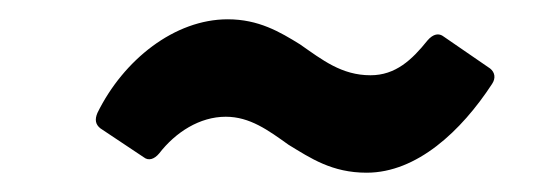

<svg xmlns="http://www.w3.org/2000/svg" viewBox="-20 -392 580 199"><path d="M360 -213C412 -213 458 -256 490 -305C494 -311 493 -317 488 -321L440 -354C435 -358 429 -357 423 -350C407 -330 390 -314 364 -314C334 -314 314 -330 291 -346C270 -359 248 -372 216 -372C161 -372 108 -330 81 -275C78 -268 79 -263 84 -259L129 -229C134 -225 140 -227 145 -233C162 -255 187 -271 214 -271C239 -271 258 -257 279 -242C302 -228 324 -213 360 -213Z"/></svg>

Font: Barlow Condensed SemiBold
Style: Italic
Weight: 600
Width: 3
Italic angle: -7°
Designer: Jeremy Tribby
Foundry: Tribby Type
Version: Version 1.422;hotconv 1.0.109;makeotfexe 2.5.65596